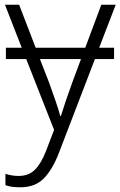

<svg xmlns="http://www.w3.org/2000/svg" viewBox="-20 -552 510 813"><path d="M1 -532H61L131 -350H341L409 -532H470L400 -350H463V-302H382L230 94Q203 165 166 203Q129 241 66 241Q47 241 31.5 239Q16 237 3 232V184Q15 188 29 190.5Q43 193 59 193Q101 193 127.5 167Q154 141 175 87L209 -2L91 -302H5V-350H72ZM235 -61H238Q253 -111 285 -200L323 -302H149L188 -202Q204 -157 216 -122.5Q228 -88 235 -61Z"/></svg>

Font: Noto Sans Light
Style: Regular
Weight: 300
Designer: Monotype Design Team
Foundry: Monotype Imaging Inc.
Version: Version 2.007